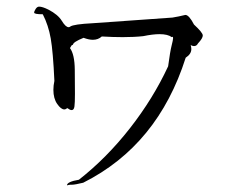

<svg xmlns="http://www.w3.org/2000/svg" viewBox="-20 -534 691 579"><path d="M182 25Q183 25 186 24Q189 23 196 23H198Q206 23 231 17Q456 -96 540 -360Q557 -371 557 -386Q557 -392 555 -398Q561 -395 565 -395Q573 -395 577 -403Q592 -419 591.5 -427.5Q591 -436 565 -460Q550 -489 539 -489Q537 -489 530 -487Q523 -485 500 -481L260 -464Q202 -461 192 -454Q190 -452 187 -452Q178 -452 166.5 -471Q155 -490 126 -505Q108 -514 98 -514Q92 -514 87.5 -507Q83 -500 83 -496Q83 -491 109 -491Q126 -458 133 -418Q140 -378 144 -290Q141 -276 141 -263Q141 -237 152.5 -220.5Q164 -204 174 -204Q178 -204 183 -208Q191 -202 196 -202Q203 -202 204.5 -213Q206 -224 206 -251Q206 -278 205.5 -324Q205 -370 191 -389Q196 -399 199 -399Q200 -399 200 -397V-399Q200 -407 232 -420Q248 -414 260 -414Q276 -414 287 -424Q321 -422 350 -422Q385 -422 412 -425Q441 -431 461 -431Q486 -431 498 -422L500 -423Q502 -423 502 -419Q502 -414 497.5 -396.5Q493 -379 487 -334Q442 -237 372 -147.5Q302 -58 218 8Q182 14 182 25Z"/></svg>

Font: Xiaobo Songti 小帛宋体
Style: Regular
Weight: 400
Version: Version 1.501;March 17, 2024;FontCreator 14.0.0.2814 64-bit